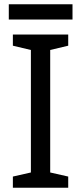

<svg xmlns="http://www.w3.org/2000/svg" viewBox="-20 -875 379 895"><path d="M298 0H40V-52L124 -71V-642L40 -662V-714H298V-662L214 -642V-71L298 -52ZM318 -855V-784H21V-855Z"/></svg>

Font: Noto Sans New Tai Lue
Style: Regular
Weight: 400
Designer: Monotype Design Team
Foundry: Monotype Imaging Inc.
Version: Version 2.003